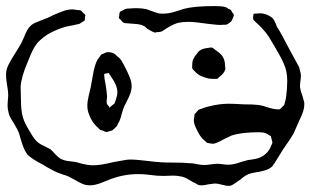

<svg xmlns="http://www.w3.org/2000/svg" viewBox="-32 -561 1023 633"><path d="M360 -502Q359 -504 361 -508Q361 -519 364 -522Q365 -523 367.5 -524.5Q370 -526 371 -526Q382 -532 384 -532Q388 -533 397 -533Q404 -534 419 -534Q435 -534 450 -531Q459 -528 471 -523.5Q483 -519 491 -517Q496 -516 505 -516Q525 -516 546.5 -523Q568 -530 575 -532Q609 -541 676 -541Q700 -541 710 -538Q714 -537 716.5 -535Q719 -533 721 -532Q722 -532 724 -531Q726 -530 729 -528Q730 -527 731.5 -524.5Q733 -522 733 -521Q739 -515 739 -511Q739 -509 737 -505Q735 -498 730 -490Q719 -481 715 -480Q712 -479 708.5 -479.5Q705 -480 702 -479Q687 -478 657 -482Q610 -489 589 -489Q572 -489 557 -486Q542 -483 516 -467Q513 -465 508 -461.5Q503 -458 500 -457Q496 -455 485 -455Q480 -453 477 -454Q476 -454 470 -457Q460 -462 458 -464Q453 -466 449.5 -470Q446 -474 441 -476Q431 -481 415 -482Q399 -483 390 -484Q380 -484 376 -486Q373 -487 369.5 -491.5Q366 -496 364 -498Q363 -498 361.5 -499.5Q360 -501 360 -502ZM954 -162 936 -121Q929 -108 901 -68L888 -47Q873 -23 873 -23Q871 -21 869.5 -18Q868 -15 865 -12Q856 -4 845.5 -0.5Q835 3 818 6Q792 10 781 16Q773 20 759 32Q740 45 737 47L729 51Q719 53 706 49.5Q693 46 687 45L676 44Q674 44 653 47Q643 50 633 50Q626 50 623 49Q620 48 612 43Q603 39 590 31Q577 23 566 21Q553 18 539 18L507 19Q486 19 465 16Q458 15 447.5 14Q437 13 423 13Q378 13 334 29Q326 32 304 41Q282 50 264 50Q251 50 239.5 45Q228 40 213 31L194 21Q188 18 174 14L153 6Q148 4 121 -11Q109 -19 102 -22Q72 -38 59 -51Q49 -64 43 -81.5Q37 -99 36 -103Q32 -119 29 -126Q28 -130 14 -154Q12 -157 5 -168.5Q-2 -180 -4 -191Q-7 -202 -7 -213Q-7 -222 -6 -231Q-5 -240 -5 -249Q-5 -261 -9 -283Q-10 -288 -11 -296.5Q-12 -305 -12 -317Q-12 -332 -3 -349.5Q6 -367 21 -390L38 -418L47 -438Q57 -465 69 -476Q76 -483 88 -487.5Q100 -492 104 -494Q129 -503 143 -511Q164 -520 178 -525Q192 -530 207 -530Q212 -530 222 -528Q232 -528 235 -526Q235 -526 243 -518Q244 -516 246 -515Q248 -514 249 -512Q250 -511 249 -508Q248 -505 248 -504Q248 -495 247 -493Q245 -492 244 -491.5Q243 -491 242 -490L229 -482Q226 -481 221.5 -480.5Q217 -480 215 -479L185 -473Q153 -464 124 -447Q102 -432 91 -419Q79 -404 70 -382.5Q61 -361 59 -356Q38 -307 36 -275L37 -235Q37 -231 37.5 -215.5Q38 -200 40.5 -187Q43 -174 47 -164Q53 -148 72 -118Q83 -99 95 -90Q101 -85 115 -79Q131 -71 134 -69Q139 -65 149 -54Q159 -43 167 -38Q178 -32 192.5 -30Q207 -28 210 -28Q219 -27 232 -23Q257 -16 275 -16Q300 -16 344 -27L384 -34Q390 -35 401 -35Q410 -35 430 -33L458 -30Q471 -28 499 -26Q512 -25 540 -25Q575 -25 592 -23Q600 -23 606 -22Q612 -21 616 -20Q630 -17 642 -17Q649 -17 663 -19Q677 -21 684 -21Q693 -21 702.5 -19.5Q712 -18 722 -18Q738 -18 763 -27L784 -33Q791 -34 804 -36Q817 -38 826 -42Q853 -55 862 -81Q863 -83 864.5 -86Q866 -89 866 -92L864 -100Q863 -102 862.5 -106Q862 -110 861 -112L856 -115Q854 -116 850.5 -118.5Q847 -121 843 -122Q836 -125 821 -125Q764 -125 731 -114Q728 -113 706 -102Q692 -94 684 -91Q682 -90 677.5 -88.5Q673 -87 671 -87L662 -88L651 -90L643 -97Q634 -104 627.5 -114Q621 -124 616 -135Q607 -153 607 -164V-166Q607 -172 609 -178V-184Q609 -184 613 -188Q620 -197 623 -199Q624 -200 634 -203Q642 -207 660 -211Q692 -219 722 -219Q739 -219 771 -217Q779 -217 799 -216.5Q819 -216 835 -212Q841 -210 854 -206Q867 -202 877 -201Q879 -201 884 -200.5Q889 -200 891 -201Q895 -205 895 -205Q905 -215 905 -215Q906 -217 906.5 -220.5Q907 -224 908 -226Q912 -240 914 -268L915 -294Q915 -310 912 -326Q909 -340 902 -355Q895 -370 887 -384Q875 -406 854 -440Q843 -457 822 -478L808 -491Q803 -496 803 -497Q802 -499 802.5 -503.5Q803 -508 803 -510Q804 -511 803.5 -512.5Q803 -514 804 -515Q805 -516 809 -516L823 -517Q840 -518 857 -508Q859 -507 861 -505.5Q863 -504 866 -502Q871 -497 875.5 -486.5Q880 -476 881 -473Q891 -459 924 -395Q954 -340 954 -340Q955 -335 957.5 -326.5Q960 -318 960 -313Q960 -304 958.5 -294Q957 -284 957 -275Q959 -260 966 -242Q967 -237 968.5 -232.5Q970 -228 971 -224Q972 -209 968 -195.5Q964 -182 954 -162ZM602 -349Q601 -366 618 -385Q623 -392 625 -393Q634 -401 654 -403Q656 -403 660 -404Q664 -405 667 -404Q670 -403 674 -399.5Q678 -396 680 -395Q697 -383 701 -376Q710 -363 710 -344L711 -333Q707 -319 692 -308Q685 -301 684 -301H676Q664 -301 656 -302Q640 -306 629.5 -311Q619 -316 610 -326Q608 -328 605.5 -330.5Q603 -333 602 -335Q601 -337 601.5 -342Q602 -347 602 -349ZM260 -188Q256 -199 256 -213Q256 -227 260.5 -245.5Q265 -264 267 -273Q275 -318 277 -328Q281 -345 285 -355Q289 -365 296 -373Q301 -381 303 -382Q304 -383 307 -383.5Q310 -384 311 -385Q314 -386 316.5 -387.5Q319 -389 322 -389H324Q335 -389 343 -385Q347 -383 355 -375Q364 -369 370 -358.5Q376 -348 377 -346Q389 -323 395.5 -307Q402 -291 402 -275Q402 -257 386 -227L377 -209Q374 -202 370 -188Q367 -174 361 -160Q358 -156 356.5 -152Q355 -148 353 -145Q353 -145 344 -136Q342 -135 341 -133.5Q340 -132 338 -131L330 -129Q328 -128 325 -127Q322 -126 318 -126Q316 -126 313 -127.5Q310 -129 308 -130L298 -133Q298 -133 290 -141Q270 -158 260 -188ZM312 -309Q312 -306 313 -299Q314 -292 316 -284Q320 -259 321 -243Q321 -239 320 -232Q319 -225 320 -221Q321 -216 328 -209Q328 -207 329 -206Q330 -206 330.5 -206.5Q331 -207 331 -208L338 -214L345 -219Q346 -221 349 -229Q355 -247 355 -257Q355 -279 335 -307L329 -316Q328 -317 328 -318Q328 -319 326 -320Q325 -321 323.5 -320Q322 -319 321 -319Q314 -319 312 -317Q311 -316 311.5 -313Q312 -310 312 -309Z"/></svg>

Font: Rubik-Burned
Style: Regular
Weight: 400
Designer: NaN (generative design), Hubert & Fischer (Rubik source font outlines)
Foundry: NaN, Hubert & Fischer
Version: Version 1.000